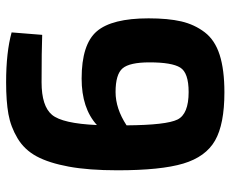

<svg xmlns="http://www.w3.org/2000/svg" viewBox="-83 -659 754 628"><g transform="rotate(-90 294.0 -345.0)"><path d="M502 -684 494 -584Q442 -586 339 -586Q261 -586 232.5 -552Q204 -518 199 -405Q254 -455 351 -455Q463 -455 505.5 -405.5Q548 -356 548 -236Q548 -172 538 -129Q528 -86 502.5 -52.5Q477 -19 428.5 -3.5Q380 12 306 12Q202 12 148.5 -18.5Q95 -49 73 -122.5Q51 -196 51 -338Q51 -432 63 -497Q75 -562 96.5 -602Q118 -642 155.5 -664.5Q193 -687 235 -694.5Q277 -702 339 -702Q437 -702 502 -684ZM307 -105Q370 -105 387 -132.5Q404 -160 404 -233Q404 -298 384.5 -321Q365 -344 307 -344Q253 -344 198 -308Q199 -178 217 -141.5Q235 -105 307 -105Z"/></g></svg>

Font: Exo 2.0
Style: Bold
Weight: 700
Designer: Natanael Gama
Version: Version 1.001;PS 001.001;hotconv 1.0.70;makeotf.lib2.5.58329